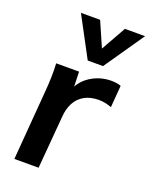

<svg xmlns="http://www.w3.org/2000/svg" viewBox="-145 -853 729 931"><g transform="rotate(20 219.5 -388.0)"><path d="M47 0 76 -362Q79 -397 80 -433.5Q81 -470 79 -505H197L201 -375L187 -400Q205 -455 253.5 -486Q302 -517 360 -517Q374 -517 387.5 -515Q401 -513 410 -509L401 -396Q385 -402 369 -405.5Q353 -409 335 -409Q291 -409 260.5 -391.5Q230 -374 214 -343.5Q198 -313 195 -273L172 0ZM335 -776H439L297 -570H218L108 -776H207L263 -648Z"/></g></svg>

Font: Muli
Style: Bold Italic
Weight: 700
Italic angle: -4.541°
Designer: Vernon Adams
Foundry: Vernon Adams
Version: Version 2.100; ttfautohint (v1.8.1.43-b0c9)